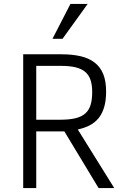

<svg xmlns="http://www.w3.org/2000/svg" viewBox="-20 -950 632 970"><path d="M478 0 305.2 -286.1H163.1V0H97.2V-675.8H289.1Q344.7 -675.8 387 -666Q429.2 -656.2 458 -634Q486.8 -611.8 501.5 -575.9Q516.1 -540 516.1 -487.8Q516.1 -442.9 506.6 -409.9Q497.1 -377 478.8 -354Q460.4 -331.1 433.8 -317.1Q407.2 -303.2 373 -295.9L557.1 0ZM445.8 -484.9Q445.8 -520.5 437.5 -545.7Q429.2 -570.8 410.6 -586.7Q392.1 -602.5 362.1 -609.9Q332 -617.2 288.1 -617.2H163.1V-345.2H285.2Q331.1 -345.2 361.8 -352.8Q392.6 -360.4 411.1 -377Q429.7 -393.6 437.7 -420.2Q445.8 -446.8 445.8 -484.9ZM295.9 -753.9H245.1L335.9 -930.2H422.9Z"/></svg>

Font: Clear Sans Light
Style: Regular
Weight: 300
Foundry: Intel Corporation
Version: Version 1.00